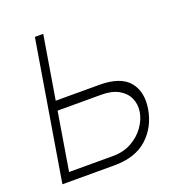

<svg xmlns="http://www.w3.org/2000/svg" viewBox="-132 -835 875 944"><g transform="rotate(-20 306.0 -363.5)"><path d="M143.8 -397.4H371.8Q481.2 -397.4 526.1 -344.6Q571 -291.9 556.5 -203.1Q541.2 -113.3 478.5 -56.6Q415.8 0 306.8 0H34.1L154.8 -727.3H198.5ZM135.7 -348.4 85.6 -45.5H315Q370 -45.5 412.3 -68.7Q454.5 -92 480.6 -128.6Q506.7 -165.1 513.1 -204.5Q519.2 -243.3 504.4 -275.9Q489.7 -308.6 454.7 -328.5Q419.7 -348.4 364.7 -348.4Z"/></g></svg>

Font: Inter UI Extra Light
Style: Italic
Weight: 200
Italic angle: -9.39999°
Designer: Rasmus Andersson
Foundry: rsms
Version: 3.2;8d6f07862